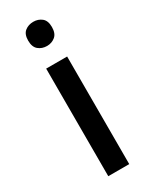

<svg xmlns="http://www.w3.org/2000/svg" viewBox="-195 -788 659 833"><g transform="rotate(-30 134.5 -371.5)"><path d="M135 -743Q159 -743 176.5 -729Q194 -715 194 -683Q194 -651 176.5 -636.5Q159 -622 135 -622Q110 -622 92.5 -636.5Q75 -651 75 -683Q75 -715 92.5 -729Q110 -743 135 -743ZM187 -539V0H82V-539Z"/></g></svg>

Font: Noto Sans Syriac Medium
Style: Regular
Weight: 500
Designer: Patrick Giasson and the Monotype Design Team
Foundry: Monotype Imaging Inc.
Version: Version 3.000; ttfautohint (v1.8.4.7-5d5b)